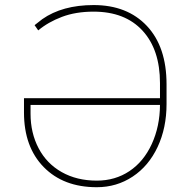

<svg xmlns="http://www.w3.org/2000/svg" viewBox="-20 -741 749 770"><path d="M368.2 9.8Q234.4 9.8 155.3 -71Q76.2 -151.9 76.2 -289.6V-347.2H621.6V-407.7Q621.6 -542 551.5 -618.2Q481.4 -694.3 355.5 -694.3Q283.7 -694.3 228.3 -673.3Q172.9 -652.3 133.3 -619.1L118.7 -640.1L149.4 -664.1Q230 -720.7 355.5 -720.7Q490.2 -720.7 569.1 -637Q647.9 -553.2 647.9 -402.8V-323.7Q647.9 -228 612.1 -151.6Q576.2 -75.2 512 -32.7Q447.8 9.8 368.2 9.8ZM368.2 -16.6Q441.9 -16.6 499 -54.7Q556.2 -92.8 588.6 -163.3Q621.1 -233.9 621.6 -320.3H102.5V-285.2Q102.5 -208 134.8 -146.5Q167 -85 227.5 -50.8Q288.1 -16.6 368.2 -16.6Z"/></svg>

Font: Roboto Thin
Style: Regular
Weight: 250
Designer: Google
Version: Version 2.134; 2016